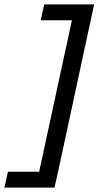

<svg xmlns="http://www.w3.org/2000/svg" viewBox="-48 -731 448 873"><path d="M216 50 200 122H-28L-12 50H130L279 -639H137L153 -711H380Z"/></svg>

Font: Ysabeau Infant Semibold
Style: Italic
Weight: 600
Italic angle: -12°
Designer: Christian Thalmann (Catharsis Fonts)
Version: Version 0.003